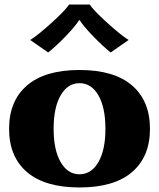

<svg xmlns="http://www.w3.org/2000/svg" viewBox="-20 -815 700 845"><path d="M113 -639Q148 -661 208 -715.5Q268 -770 284 -795H375Q391 -770 451 -715.5Q511 -661 546 -639L467 -584Q432 -612 389.5 -656Q347 -700 331 -726H328Q312 -700 269.5 -656Q227 -612 192 -584ZM20 -248Q20 -371 99 -439Q178 -507 330 -507Q482 -507 561 -439Q640 -371 640 -248Q640 -125 561 -57.5Q482 10 330 10Q178 10 99 -57.5Q20 -125 20 -248ZM444 -248Q444 -342 413 -395.5Q382 -449 330 -449Q278 -449 247 -395.5Q216 -342 216 -248Q216 -155 247 -101.5Q278 -48 330 -48Q382 -48 413 -101.5Q444 -155 444 -248Z"/></svg>

Font: Trirong Black
Style: Regular
Weight: 900
Designer: Katatrad Team
Foundry: CadsonDemak
Version: Version 1.001